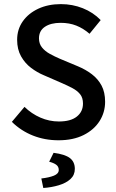

<svg xmlns="http://www.w3.org/2000/svg" viewBox="-20 -687 579 957"><path d="M271.5 12.2Q203.6 12.2 144.3 -11.2Q85 -34.7 39.1 -79.6L102.1 -154.3Q137.2 -120.1 181.4 -100.8Q225.6 -81.5 273.4 -81.5Q332.5 -81.5 363 -106Q393.6 -130.4 393.6 -170.9Q393.6 -199.7 379.4 -217.3Q365.2 -234.9 341.3 -247.6Q317.4 -260.3 287.1 -273.4L197.3 -312.5Q165.5 -325.7 135 -348.6Q104.5 -371.6 85 -406.2Q65.4 -440.9 65.4 -488.8Q65.4 -540.5 93.5 -580.6Q121.6 -620.6 170.9 -643.6Q220.2 -666.5 283.2 -666.5Q341.3 -666.5 392.8 -646Q444.3 -625.5 481.9 -586.9L426.3 -518.6Q395.5 -545.4 360.6 -559.3Q325.7 -573.2 282.2 -573.2Q233.4 -573.2 203.9 -553.5Q174.3 -533.7 174.3 -495.6Q174.3 -468.8 189.5 -450.2Q204.6 -431.6 228.5 -418.5Q252.4 -405.3 278.8 -394L368.7 -356.4Q407.2 -340.3 437.7 -317.1Q468.3 -293.9 486.1 -260.7Q503.9 -227.5 503.9 -179.7Q503.9 -127 476.3 -83.5Q448.7 -40 396.7 -13.9Q344.7 12.2 271.5 12.2ZM195.8 250 186 202.6Q224.6 198.2 248.8 188.5Q272.9 178.7 272.9 160.2Q272.9 143.1 259.8 133.8Q246.6 124.5 225.1 119.1L247.1 74.7Q303.7 82 328.4 100.8Q353 119.6 353 154.8Q353 185.5 331.1 205.6Q309.1 225.6 273.2 236.3Q237.3 247.1 195.8 250Z"/></svg>

Font: Varta Light
Style: Bold
Weight: 700
Version: Version 1.004